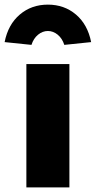

<svg xmlns="http://www.w3.org/2000/svg" viewBox="-52 -810 414 830"><path d="M62 0V-533H248V0ZM-32 -628Q-17 -704 33.5 -747Q84 -790 155 -790Q226 -790 276.5 -747Q327 -704 342 -628L226 -616Q217 -644 197.5 -660Q178 -676 155 -676Q132 -676 112.5 -660Q93 -644 84 -616Z"/></svg>

Font: Mach ExtraBold
Style: Regular
Weight: 800
Version: Version 1.002